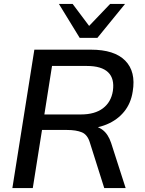

<svg xmlns="http://www.w3.org/2000/svg" viewBox="-20 -958 737 978"><path d="M43 0 155 -705H443Q563 -705 618 -649Q673 -593 656 -492Q647 -432 612.5 -389.5Q578 -347 524 -324.5Q470 -302 403 -302L409 -318H433Q474 -318 502.5 -296.5Q531 -275 546 -230L620 0H511L438 -231Q426 -272 397 -284Q368 -296 322 -296H194L147 0ZM206 -375H392Q463 -375 504.5 -406.5Q546 -438 555 -495Q564 -558 530.5 -590Q497 -622 423 -622H245ZM386 -765 280 -938H350L434 -826L541 -938H617L476 -765Z"/></svg>

Font: Mulish ExtraLight SemiBold
Style: Italic
Weight: 600
Italic angle: -9°
Version: Version 3.603